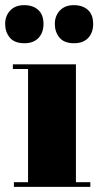

<svg xmlns="http://www.w3.org/2000/svg" viewBox="-44 -726 382 746"><path d="M243 -706Q277 -706 297.5 -687.5Q318 -669 318 -633Q318 -599 298.5 -578.5Q279 -558 244 -558Q205 -558 187 -580Q169 -602 169 -633Q169 -664 188.5 -685Q208 -706 243 -706ZM50 -706Q84 -706 104.5 -687.5Q125 -669 125 -633Q125 -599 105.5 -578.5Q86 -558 51 -558Q12 -558 -6 -580Q-24 -602 -24 -633Q-24 -664 -4.5 -685Q15 -706 50 -706ZM6 -476H251V-18H307V0H10V-18H65V-458H6Z"/></svg>

Font: Abril Fatface
Style: Regular
Weight: 400
Designer: Veronika Burian, Jos Scaglione
Foundry: TypeTogether
Version: Version 1.001